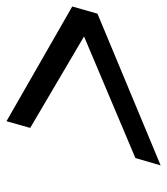

<svg xmlns="http://www.w3.org/2000/svg" viewBox="20 -612 532 613"><g transform="rotate(-90 286.5 -305.0)"><path d="M206.5 -550.8 572.8 -340.8 549.8 -260.3 65.4 -58.6 88.9 -139.2 477.1 -303.2 185.1 -475.1Z"/></g></svg>

Font: Cantarell
Style: Italic
Weight: 400
Italic angle: -16°
Designer: Dave Crossland
Version: Version 1.004